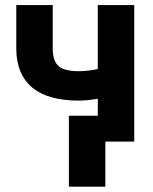

<svg xmlns="http://www.w3.org/2000/svg" viewBox="-20 -548 594 743"><path d="M43 0ZM499.5 0H358.4V-166Q318.8 -158.7 284.7 -158.7Q165 -158.7 104.5 -209.5Q43.9 -260.3 43 -357.9V-528.3H184.1V-357.9Q184.6 -312 206.5 -292.2Q228.5 -272.5 284.7 -272.5Q319.8 -272.5 358.4 -280.8V-528.3H499.5ZM387.7 174.3H246.6V-100.1H387.7Z"/></svg>

Font: Roboto
Style: Bold
Weight: 700
Designer: Google
Version: Version 2.134; 2016; ttfautohint (v1.6)